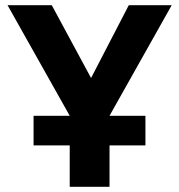

<svg xmlns="http://www.w3.org/2000/svg" viewBox="-20 -718 689 738"><path d="M248 -159H109V-273H248L9 -698H179L329 -420H331L475 -698H640L401 -273H539V-159H401V0H248Z"/></svg>

Font: Aneliza ExtraBold
Style: Regular
Weight: 800
Designer: Mike Abbink, Paul van der Laan, Pieter van Rosmalen
Foundry: Bold Monday
Version: Version 3.001;September 8, 2019;FontCreator 11.5.0.2425 64-b